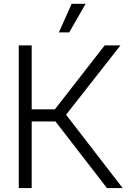

<svg xmlns="http://www.w3.org/2000/svg" viewBox="-20 -959 658 979"><path d="M75.7 0V-727.5H141.6V-401.4H259.8L513.7 -727.5H594.2L316.9 -374L605.5 0H525.4L262.7 -339.8H141.6V0ZM280.3 -793.9 345.2 -939.5H416.5L333 -793.9Z"/></svg>

Font: Inter Display Light
Style: Regular
Weight: 300
Designer: Rasmus Andersson
Foundry: rsms
Version: Version 4.000;git-a52131595